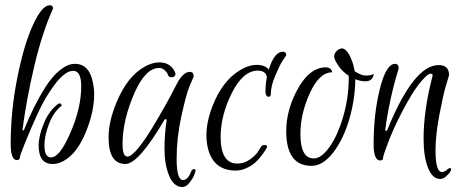

<svg xmlns="http://www.w3.org/2000/svg" viewBox="-20 -638 1822 747"><path d="M152.8 -73.6Q152.8 -25.6 178.4 -25.6Q211.2 -25.6 250.4 -113.6Q296 -214.4 296 -302.4Q296 -362.4 264.8 -362.4Q233.6 -362.4 194.8 -311.6Q156 -260.8 127.2 -197.6Q98.4 -134.4 78 -83.6Q57.6 -32.8 57.6 -27.2Q57.6 -15.2 45.6 -15.2Q21.6 -15.2 21.6 -79.2Q21.6 -206.4 47.2 -334.8Q72.8 -463.2 108 -540.4Q143.2 -617.6 173.6 -617.6Q186.4 -617.6 186.4 -604.8Q144 -511.2 113.2 -380Q82.4 -248.8 67.2 -131.2H72.8Q109.6 -224.8 156.8 -299.2Q183.2 -340.8 213.2 -365.2Q243.2 -389.6 271.2 -389.6Q328 -389.6 341.6 -316Q346.4 -294.4 346.4 -270.4Q346.4 -211.2 320.8 -141.6Q284.8 -42.4 226.4 -11.2Q206.4 0 184.8 0Q130.4 0 130.4 -72Q130.4 -110.4 151.6 -160.4Q172.8 -210.4 207.2 -234.4Q214.4 -238.4 219.2 -231.2Q220 -227.2 218.4 -225.6Q188 -201.6 170.4 -155.2Q152.8 -108.8 152.8 -73.6Z M468 0Q402.4 0 402.4 -103.2Q402.4 -164.8 432.8 -238.4Q475.2 -341.6 544 -379.2Q573.6 -395.2 599.2 -395.2Q624.8 -395.2 639.6 -384Q654.4 -372.8 658.4 -361.6L663.2 -351.2Q660.8 -337.6 649.6 -337.6Q636.8 -337.6 634.8 -343.6Q632.8 -349.6 630.4 -354Q628 -358.4 619.2 -366Q610.4 -373.6 599.2 -373.6Q547.2 -373.6 504.8 -280Q456.8 -172 456.8 -76.8Q456.8 -28.8 476 -28.8Q491.2 -28.8 518.8 -62.8Q546.4 -96.8 576.8 -148Q629.6 -236 662.4 -300.8Q689.6 -358.4 718.4 -358.4Q733.6 -358.4 733.6 -340Q726.4 -324.8 715.2 -296.8Q704 -268.8 685.6 -185.6Q667.2 -102.4 667.2 -20Q667.2 62.4 692 62.4Q701.6 62.4 709.6 54Q717.6 45.6 724 28.8Q726.4 20 735.2 20Q738.4 20 740 22.4Q741.6 24.8 740 30.4Q738.4 36 734.4 46Q730.4 56 717.2 72.8Q704 89.6 689.6 89.6Q656 89.6 638 45.6Q620 1.6 620 -58.4Q620 -118.4 628.8 -173.6H620.8Q519.2 0 468 0Z M1019.2 -68.8V-66.4Q1016 -57.6 1001.6 -38Q987.2 -18.4 974 -6.4Q960.8 5.6 940 15.6Q919.2 25.6 897.6 25.6Q813.6 25.6 790.4 -55.2Q769.6 -130.4 807.2 -226.4Q844.8 -322.4 912 -364Q947.2 -385.6 979.2 -385.6Q1011.2 -385.6 1025.6 -367.2Q1047.2 -436.8 1080.8 -436.8Q1093.6 -436.8 1093.6 -423.2Q1087.2 -413.6 1077.2 -398Q1067.2 -382.4 1050.4 -342.4Q1033.6 -302.4 1033.6 -272Q1033.6 -261.6 1024.8 -261.6Q1014.4 -261.6 1012.8 -280Q1012.8 -311.2 1018.4 -338.4Q1013.6 -363.2 983.2 -363.2Q925.6 -363.2 882 -276Q838.4 -188.8 838.4 -105.6Q838.4 -1.6 904 -1.6Q929.6 -1.6 952.4 -17.6Q975.2 -33.6 984.8 -49.6L995.2 -66.4Q998.4 -73.6 1008.8 -73.6Q1019.2 -73.6 1019.2 -68.8Z M1192 7.2Q1093.6 7.2 1093.6 -128Q1093.6 -204 1132 -280Q1180.8 -376 1248 -376Q1257.6 -376 1264 -371.2Q1270.4 -366.4 1272.8 -356.8Q1222.4 -356.8 1185.6 -276Q1148.8 -195.2 1148.8 -116.8Q1148.8 -21.6 1200.8 -21.6Q1230.4 -21.6 1262.4 -66.8Q1294.4 -112 1315.6 -185.6Q1336.8 -259.2 1336.8 -333.6V-343.2Q1312 -359.2 1296 -383.2Q1280 -407.2 1280 -418.4Q1280 -429.6 1290 -439.6Q1300 -449.6 1310.4 -449.6Q1325.6 -449.6 1340 -422.4Q1354.4 -395.2 1360 -360.8Q1384.8 -344 1403.6 -344Q1422.4 -344 1433.6 -350.4Q1433.6 -339.2 1425.6 -330.4Q1417.6 -321.6 1400.8 -321.6Q1384 -321.6 1362.4 -329.6Q1361.6 -252.8 1339.2 -175.2Q1316.8 -97.6 1276.8 -45.2Q1236.8 7.2 1192 7.2Z M1485.6 -129.6Q1588.8 -384.8 1686.4 -384.8Q1727.2 -384.8 1727.2 -345.6Q1721.6 -327.2 1712.8 -297.2Q1704 -267.2 1689.2 -189.6Q1674.4 -112 1674.4 -53.6Q1674.4 31.2 1699.2 31.2Q1708.8 31.2 1717.6 23.6Q1726.4 16 1729.6 16Q1740.8 16 1729.6 33.6Q1725.6 39.2 1714.8 48.8Q1704 58.4 1692.8 58.4Q1662.4 58.4 1645.2 14.8Q1628 -28.8 1628 -98.4Q1628 -208.8 1662.4 -340.8Q1665.6 -351.2 1656 -351.2Q1649.6 -351.2 1641.6 -344.8Q1603.2 -311.2 1560.8 -233.6Q1518.4 -156 1494.4 -94.8Q1470.4 -33.6 1470.4 -23.6Q1470.4 -13.6 1459.2 -13.6Q1433.6 -13.6 1433.6 -76.8Q1433.6 -196 1458 -292.8Q1482.4 -389.6 1516.8 -389.6Q1531.2 -389.6 1531.2 -372Q1494.4 -252.8 1478.4 -129.6Z"/></svg>

Font: Euphoria Script
Style: Regular
Weight: 400
Designer: Sabrina Mariela Lopez
Foundry: Sabrina Mariela Lopez
Version: Version 1.002